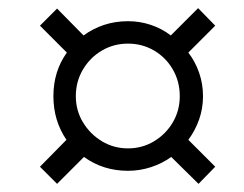

<svg xmlns="http://www.w3.org/2000/svg" viewBox="-20 -594 599 471"><path d="M120 -143 78 -185 143 -251Q111 -298 111 -358Q111 -419 144 -465L78 -531L120 -573L185 -507Q208 -524 235.5 -533Q263 -542 294 -542Q323 -542 350 -533Q377 -524 399 -507L466 -574L508 -531L442 -465Q459 -443 468.5 -415.5Q478 -388 478 -358Q478 -328 468.5 -301Q459 -274 442 -251L508 -185L467 -143L400 -209Q378 -193 350.5 -184Q323 -175 294 -175Q233 -175 186 -209ZM294 -230Q329 -230 358 -247.5Q387 -265 404 -294Q421 -323 421 -358Q421 -394 404 -423.5Q387 -453 358 -470Q329 -487 294 -487Q259 -487 230 -470Q201 -453 183.5 -423.5Q166 -394 166 -358Q166 -323 183.5 -294Q201 -265 230 -247.5Q259 -230 294 -230Z"/></svg>

Font: Noto Serif SemiCondensed
Style: Italic
Weight: 400
Width: 4
Italic angle: -12°
Designer: Monotype Design Team
Foundry: Monotype Imaging Inc.
Version: Version 2.013